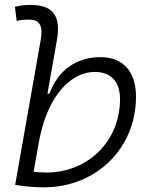

<svg xmlns="http://www.w3.org/2000/svg" viewBox="-20 -763 626 792"><path d="M160.2 9.8C377.4 9.8 541 -151.4 541 -364.7C541 -468.3 487.3 -527.3 394 -527.3C295.4 -527.3 219.2 -473.1 184.1 -377H175.8L214.4 -595.7C232.4 -696.3 200.2 -742.7 106 -742.7C84.5 -742.7 63 -740.7 41.5 -734.9L48.8 -676.8C65.9 -680.7 83 -682.1 100.1 -682.1C145.5 -682.1 158.2 -654.8 147.5 -595.7L42.5 -0.5C82 5.9 121.1 9.8 160.2 9.8ZM142.6 -189C181.6 -383.3 281.7 -466.3 371.1 -466.3C437 -466.3 475.1 -425.8 475.1 -355C475.1 -181.6 344.2 -51.3 170.9 -51.3C151.4 -51.3 133.8 -52.7 118.7 -54.7Z"/></svg>

Font: Cascadia Mono PL Light
Style: Italic
Weight: 300
Italic angle: -10°
Monospace: yes
Designer: Aaron Bell
Foundry: Saja Typeworks
Version: Version 2404.023